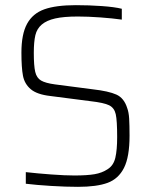

<svg xmlns="http://www.w3.org/2000/svg" viewBox="-20 -716 585 744"><path d="M80 -4V-49Q124 -44 178 -40Q232 -36 268 -36Q317 -36 346.5 -41Q376 -46 398 -61Q420 -75 427 -105Q434 -135 434 -185Q434 -249 428.5 -273.5Q423 -298 403 -308Q383 -318 330 -324L175 -344Q123 -350 99 -370.5Q75 -391 69 -422.5Q63 -454 63 -512Q63 -584 85 -624Q107 -664 152 -680Q197 -696 274 -696Q325 -696 374.5 -692.5Q424 -689 452 -682V-640Q417 -645 369 -648.5Q321 -652 282 -652Q227 -652 194 -644.5Q161 -637 142 -621Q123 -605 117 -579.5Q111 -554 111 -511Q111 -461 116.5 -437.5Q122 -414 139 -404Q156 -394 193 -389L339 -370Q401 -363 431 -349.5Q461 -336 473 -297Q479 -281 480.5 -256.5Q482 -232 482 -190Q482 -108 460.5 -65.5Q439 -23 397 -7.5Q355 8 282 8Q235 8 178 4.5Q121 1 80 -4Z"/></svg>

Font: Saira Semi Condensed ExtraLight
Style: Regular
Weight: 200
Width: 4
Designer: Hector Gatti with collaboration of the Omnibus-Type team
Foundry: Omnibus-Type
Version: Version 1.001; ttfautohint (v1.8)